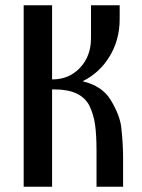

<svg xmlns="http://www.w3.org/2000/svg" viewBox="-20 -710 538 730"><path d="M448 0H347V-135Q347 -196 341.5 -235.5Q336 -275 320 -308Q288 -370 188 -370H178V0H70V-690H178V-408Q243 -408 284.5 -452.5Q326 -497 326 -565V-690H435V-637Q435 -559 397 -496Q359 -433 294 -401Q370 -383 402 -328Q436 -271 441 -226Q448 -164 448 -111Z"/></svg>

Font: Trochut
Style: Regular
Weight: 400
Designer: Andreu Balius
Foundry: Andreu Balius
Version: Version 1.001